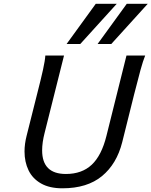

<svg xmlns="http://www.w3.org/2000/svg" viewBox="-20 -996 811 1028"><path d="M698.2 -490.7 634.3 -234.4Q605 -118.2 525.9 -53Q446.8 12.2 314 12.2Q245.1 12.2 199.7 -13.7Q154.3 -39.6 132.8 -84.2Q111.3 -128.9 111.3 -185.1Q111.3 -225.6 122.6 -269.5L178.2 -490.7Q199.2 -572.3 210.2 -622.3Q221.2 -672.4 222.7 -698.7H322.8L218.8 -284.2Q205.6 -232.9 205.6 -190.9Q205.6 -64.5 333 -64.5Q418.5 -64.5 471.2 -114Q523.9 -163.6 549.8 -268.1L657.2 -698.7H757.3Q746.1 -671.4 732.2 -621.1Q718.3 -570.8 698.2 -490.7ZM771 -975.6 575.7 -760.3H502.4L658.7 -975.6ZM605 -975.6 409.7 -760.3H336.4L492.7 -975.6Z"/></svg>

Font: Lesson One
Style: Italic
Weight: 400
Italic angle: -14°
Designer: But Ko, Victor Gaultney, Annie Olsen, Julie Remington, Don Collingsworth, Eric Hays, Becca Hirsbrunner
Version: Version 1.100